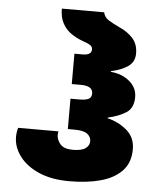

<svg xmlns="http://www.w3.org/2000/svg" viewBox="-54 -807 713 863"><g transform="rotate(5 302.5 -375.0)"><path d="M291 10Q210 10 153 -15Q96 -40 65.5 -81Q35 -122 35 -168Q35 -188 41 -209H223Q222 -205 221.5 -201Q221 -197 221 -193Q221 -171 237.5 -151.5Q254 -132 294 -132Q334 -132 351.5 -145Q369 -158 369 -177Q369 -197 352 -210Q335 -223 294 -223H264V-360H305Q331 -360 345 -366.5Q359 -373 359 -392Q359 -426 305 -426H264V-563H301Q341 -563 341 -589Q341 -601 330.5 -608Q320 -615 291 -625Q267 -634 243.5 -650Q220 -666 205 -693Q190 -720 190 -760H381Q385 -738 406 -725Q427 -712 455 -699Q492 -683 516 -656.5Q540 -630 540 -588Q540 -551 512 -530.5Q484 -510 434 -499V-496Q484 -492 518.5 -463.5Q553 -435 553 -392Q553 -343 520.5 -322Q488 -301 438 -290V-287Q488 -275 525.5 -243Q563 -211 563 -158Q563 -97 527.5 -60Q492 -23 431 -6.5Q370 10 291 10Z"/></g></svg>

Font: Noto Sans Georgian Black
Style: Regular
Weight: 900
Designer: Monotype Design Team, Akaki Razmadze
Foundry: Google LLC
Version: Version 2.005; ttfautohint (v1.8.4.7-5d5b)